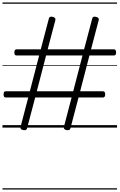

<svg xmlns="http://www.w3.org/2000/svg" viewBox="-20 -1030 965 1550"><path d="M166 20Q140 14 146 -6L208 -243H28Q17 -243 13 -249Q9 -255 9 -268Q9 -282 13 -287.5Q17 -293 28 -293H221L296 -582H115Q105 -582 100.5 -587.5Q96 -593 96 -606Q96 -620 100.5 -626Q105 -632 115 -632H309L375 -882Q379 -900 406 -894Q432 -887 427 -868L365 -632H659L725 -882Q729 -900 756 -894Q782 -887 777 -868L715 -632H898Q908 -632 912.5 -626Q917 -620 917 -606Q917 -593 912.5 -587.5Q908 -582 898 -582H702L627 -293H810Q820 -293 824.5 -287.5Q829 -282 829 -268Q829 -255 824.5 -249Q820 -243 810 -243H614L548 8Q543 25 516 20Q503 17 498 10.5Q493 4 496 -6L558 -243H264L198 8Q193 25 166 20ZM277 -293H571L646 -582H352ZM0 490H925V500H0ZM0 -20H925V0H0ZM0 -505H925V-500H0ZM0 -1010H925V-1000H0Z"/></svg>

Font: Playwrite ES Guides
Style: Regular
Weight: 400
Designer: Veronika Burian, José Scaglione
Foundry: TypeTogether
Version: Version 1.003